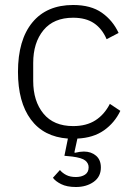

<svg xmlns="http://www.w3.org/2000/svg" viewBox="-20 -544 536 769"><path d="M273 -524Q344 -524 388 -493Q432 -462 455 -412L407 -387Q389 -429 356.5 -451Q324 -473 273 -473Q195 -473 154 -423Q113 -373 113 -292V-220Q113 -139 154 -89Q195 -39 273 -39Q326 -39 362 -62Q398 -85 420 -128L462 -100Q439 -52 396.5 -22Q354 8 290 11L278 66L280 68Q300 63 316 63Q345 63 364.5 79.5Q384 96 384 127Q384 164 355 184.5Q326 205 284 205Q248 205 225 193.5Q202 182 192 168L220 137Q230 149 245.5 157Q261 165 284 165Q306 165 320.5 155.5Q335 146 335 126Q335 110 321.5 99Q308 88 269 83L238 80L252 11Q155 4 103.5 -65.5Q52 -135 52 -256Q52 -384 109.5 -454Q167 -524 273 -524Z"/></svg>

Font: IBM Plex Sans Thai Looped Light
Style: Regular
Weight: 300
Designer: Mike Abbink, Paul van der Laan, Pieter van Rosmalen, Ben Mitchell, Mark Frömberg
Foundry: Bold Monday
Version: Version 1.1